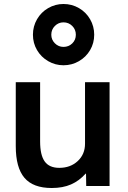

<svg xmlns="http://www.w3.org/2000/svg" viewBox="-20 -932 642 962"><path d="M59 -200V-520H181V-223Q181 -155 204 -123Q227 -91 277 -91Q333 -91 369.5 -125Q406 -159 406 -212V-520H529V0H412L411 -62H409Q377 -26 336 -8Q295 10 239 10Q146 10 102.5 -41Q59 -92 59 -200ZM145 -758Q145 -800 165.5 -835.5Q186 -871 221.5 -891.5Q257 -912 298 -912Q340 -912 375.5 -891.5Q411 -871 431.5 -835.5Q452 -800 452 -758Q452 -716 431.5 -681Q411 -646 375.5 -625.5Q340 -605 298 -605Q257 -605 221.5 -625.5Q186 -646 165.5 -681Q145 -716 145 -758ZM298 -697Q324 -697 342 -714.5Q360 -732 360 -758Q360 -784 342 -802Q324 -820 298 -820Q273 -820 255 -802Q237 -784 237 -758Q237 -733 255 -715Q273 -697 298 -697Z"/></svg>

Font: Enso SemiBold
Style: Regular
Weight: 600
Designer: Coji Morishita
Foundry: UNDERFOREST DESIGN
Version: Version 1.000